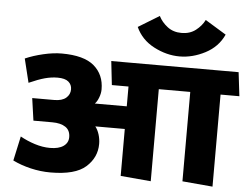

<svg xmlns="http://www.w3.org/2000/svg" viewBox="-62 -1053 1492 1149"><g transform="rotate(5 684.0 -479.0)"><path d="M1254 -897Q1220 -822 1144 -782.5Q1068 -743 990 -743Q912 -743 836 -782.5Q760 -822 726 -897L852 -974Q870 -938 905 -911Q940 -884 990 -884Q1040 -884 1075 -911Q1110 -938 1128 -974ZM702 0V-282H525Q540 -263 548.5 -235.5Q557 -208 557 -179Q557 -98 493.5 -41Q430 16 281 16Q221 16 162 2Q103 -12 54 -36L86 -183Q127 -160 174 -145Q221 -130 266 -130Q318 -130 346.5 -150Q375 -170 375 -204Q375 -245 346 -264.5Q317 -284 266 -284H153L134 -418H266Q313 -418 337 -438.5Q361 -459 361 -490Q361 -518 340.5 -535.5Q320 -553 275 -553Q238 -553 199 -542.5Q160 -532 104 -507L69 -650Q117 -671 177 -685Q237 -699 287 -699Q421 -699 482 -646.5Q543 -594 543 -506Q543 -482 533 -456Q523 -430 510 -418H702V-537H602L586 -680H1351L1368 -537H1255V16L1073 0V-537H884V16Z"/></g></svg>

Font: Palanquin Dark
Style: Bold
Weight: 700
Designer: Pria Ravichandran
Version: Version 1.000